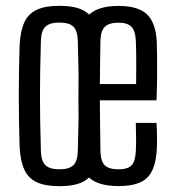

<svg xmlns="http://www.w3.org/2000/svg" viewBox="-20 -627 594 654"><path d="M182.5 7.2Q134 7.2 105 -6.4Q75.9 -20.1 62.6 -49.8Q49.2 -79.6 46.8 -127.8Q45.5 -166.7 44.8 -210.3Q44 -254 44 -299.3Q44 -344.6 44.7 -388.5Q45.4 -432.4 46.8 -472Q49.2 -520.4 62.5 -550.1Q75.8 -579.8 104.9 -593.5Q133.9 -607.2 182.5 -607.2Q231.5 -607.2 260.3 -593.5Q289 -579.7 302.3 -550Q315.5 -520.3 317.5 -472Q318.9 -433.1 319.6 -389.4Q320.3 -345.7 320.3 -300.6Q320.3 -255.5 319.6 -211.5Q318.9 -167.5 317.5 -127.8Q315.5 -80.2 302.3 -50.2Q289 -20.3 260.3 -6.5Q231.5 7.2 182.5 7.2ZM182.5 -50.3Q215.5 -50.3 229.8 -64.2Q244.1 -78 245 -112.5Q246.4 -164.4 247.4 -210.2Q248.3 -256 248.3 -300.1Q248.3 -344.2 247.4 -390Q246.4 -435.8 245 -487.3Q244.1 -522.1 230.2 -536.1Q216.3 -550.1 182.5 -550.1Q148.8 -550.1 134.6 -536.1Q120.3 -522.1 119.3 -487.3Q117.9 -435.8 117 -389.9Q116.1 -344.1 116.1 -299.9Q116.1 -255.6 117 -209.8Q117.9 -163.9 119.3 -112.5Q120.3 -78 135 -64.2Q149.6 -50.3 182.5 -50.3ZM384.5 6.8Q314.2 6.8 283.2 -22.4Q252.3 -51.5 249.2 -118.7Q248.2 -157.6 247.7 -203.6Q247.2 -249.5 247.2 -298.4Q247.2 -347.2 247.7 -393.9Q248.2 -440.5 249.2 -480.1Q252.7 -548.5 284 -577.6Q315.3 -606.8 384 -606.8Q450.8 -606.8 480.8 -578Q510.8 -549.3 514.1 -482.9Q514.6 -467.5 515 -437.8Q515.5 -408.1 515.2 -368.6Q515 -329.2 513.1 -285.3H320.1Q320.1 -245 320.9 -202.4Q321.6 -159.8 322.1 -112.3Q323.1 -76.9 337.3 -63.6Q351.5 -50.3 383.7 -50.3Q414.8 -50.3 428 -63.6Q441.1 -76.9 442.6 -112.3Q443.6 -130.2 443.6 -154.5Q443.6 -178.8 442.6 -208.4H513.1Q514.5 -187.1 514.8 -162.7Q515.1 -138.4 514.1 -118.7Q510.8 -51.5 482 -22.4Q453.3 6.8 384.5 6.8ZM320.1 -340.6H443.6Q444 -371.4 444.1 -401.1Q444.3 -430.8 443.8 -454.3Q443.4 -477.8 442.6 -489.6Q441.1 -521.9 427.7 -535.8Q414.2 -549.7 384 -549.7Q351.3 -549.7 337.2 -535.8Q323.1 -521.9 322.1 -489.6Q321.6 -448.5 321 -412.1Q320.3 -375.6 320.1 -340.6Z"/></svg>

Font: Big Shoulders Thin
Style: Regular
Weight: 100
Designer: Patric King
Foundry: XO Type Co
Version: Version 2.002